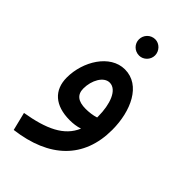

<svg xmlns="http://www.w3.org/2000/svg" viewBox="-244 -629 926 926"><g transform="rotate(45 218.5 -166.0)"><path d="M228 -451C257 -451 282 -476 282 -506C282 -536 257 -562 228 -562C196 -562 172 -536 172 -506C172 -476 196 -451 228 -451ZM54 230C270 203 390 87 390 -106C390 -234 335 -356 227 -356C126 -356 56 -239 56 -130C56 -44 111 6 212 6C235 6 258 3 279 -4C245 77 162 115 31 137ZM150 -149C150 -205 180 -259 220 -259C270 -259 296 -185 296 -104C296 -101 296 -99 296 -97C275 -90 250 -87 227 -87C176 -87 150 -107 150 -149Z"/></g></svg>

Font: Noto Sans Arabic UI SmCn Md
Style: Regular
Weight: 500
Width: 4
Designer: Monotype Design Team, Nadine Chahine and Nizar Qandah
Foundry: Monotype Imaging Inc.
Version: Version 2.010